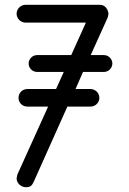

<svg xmlns="http://www.w3.org/2000/svg" viewBox="-20 -774 535 798"><path d="M394 -754H86C66 -754 49 -737 49 -717C49 -697 66 -680 86 -680H337L276 -545H134C115 -545 99 -529 99 -510C99 -491 115 -475 134 -475H245L213 -404H94C73 -404 57 -388 57 -367C57 -347 73 -331 94 -331H180L52 -48C52 -47 49 -35 49 -33C49 -9 72 4 86 4C106 5 113 -3 120 -18L260 -331H356C376 -331 393 -347 393 -367C393 -388 376 -404 356 -404H294L325 -475H412C431 -475 447 -491 447 -510C447 -529 431 -545 412 -545H357L428 -702C428 -704 431 -715 431 -717C431 -717 428 -754 394 -754Z"/></svg>

Font: LS
Style: RegularAlt
Weight: 500
Designer: BSozoo
Foundry: BSozoo
Version: Version 001.000